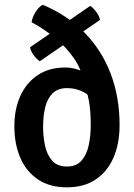

<svg xmlns="http://www.w3.org/2000/svg" viewBox="-20 -769 558 802"><path d="M479.5 -246Q479.5 -169.5 454.2 -111Q429 -52.5 380 -19.5Q331 13.5 259 13.5Q187.5 13.5 138.5 -19.5Q89.5 -52.5 64.8 -110Q40 -167.5 40 -241.5Q40 -313.5 65.2 -368.8Q90.5 -424 138 -455.5Q185.5 -487 252 -487Q294 -487 331.5 -466.8Q369 -446.5 392 -422V-333.5Q369 -361.5 334.5 -381.2Q300 -401 260.5 -401Q222.5 -401 200.5 -380Q178.5 -359 169.2 -322.5Q160 -286 160 -240Q160 -198 168.2 -160Q176.5 -122 198 -97.8Q219.5 -73.5 259.5 -73.5Q299 -73.5 320.5 -98Q342 -122.5 350.5 -162Q359 -201.5 359 -246Q359 -309.5 350.8 -350.5Q342.5 -391.5 327 -427.5Q322 -477 290 -524Q258 -571 210.2 -610.2Q162.5 -649.5 112 -676Q115 -697 128.5 -718.8Q142 -740.5 158.5 -749Q261 -706 332.8 -633Q404.5 -560 442 -462Q479.5 -364 479.5 -246ZM357 -744.5Q370 -735.5 382.2 -719Q394.5 -702.5 398 -686L146 -513Q133 -522 120.8 -538.5Q108.5 -555 105.5 -571.5Z"/></svg>

Font: Signika Medium
Style: Regular
Weight: 500
Designer: Anna Giedry
Foundry: Anna Giedry
Version: Version 2.000